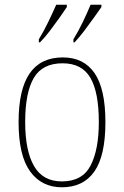

<svg xmlns="http://www.w3.org/2000/svg" viewBox="-20 -786 527 816"><path d="M243 10Q157 10 108 -57.5Q59 -125 59 -267Q59 -406 106 -474Q153 -542 247 -542Q336 -542 382 -475Q428 -408 428 -267Q428 -124 381 -57Q334 10 243 10ZM243 -15Q330 -15 365 -82.5Q400 -150 400 -267Q400 -394 364 -455.5Q328 -517 246 -517Q160 -517 123.5 -454.5Q87 -392 87 -267Q87 -146 124.5 -80.5Q162 -15 243 -15ZM292 -619Q313 -653 332 -692.5Q351 -732 365 -766H411V-756Q399 -739 379.5 -711.5Q360 -684 338 -655Q316 -626 297 -606H292ZM145 -619Q166 -653 185 -692.5Q204 -732 219 -766H264V-756Q253 -739 233.5 -711.5Q214 -684 192 -655Q170 -626 150 -606H145Z"/></svg>

Font: Noto Serif Bengali SemiCondensed Thin
Style: Regular
Weight: 100
Width: 4
Designer: Juan Bruce, Universal Thirst, Indian Type Foundry and the Monotype Design Team.
Foundry: Monotype Imaging Inc.
Version: Version 2.003; ttfautohint (v1.8.4.7-5d5b)